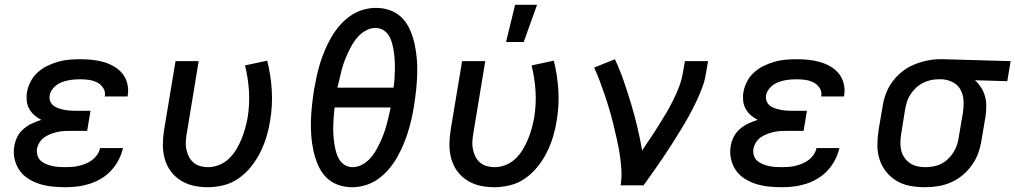

<svg xmlns="http://www.w3.org/2000/svg" viewBox="-20 -776 4252 804"><path d="M253 8Q225 8 197.5 5Q170 2 145 -6Q120 -14 98 -28Q76 -42 61.5 -63Q47 -84 41 -110.5Q35 -137 40 -165Q43 -184 52.5 -203Q62 -222 78.5 -236Q95 -250 114 -259Q133 -268 153 -274Q137 -282 124 -293.5Q111 -305 102.5 -320Q94 -335 92 -353.5Q90 -372 93 -390Q97 -413 108.5 -435Q120 -457 138.5 -473.5Q157 -490 179 -500.5Q201 -511 223.5 -517.5Q246 -524 269.5 -526Q293 -528 315 -528Q341 -528 365.5 -525.5Q390 -523 413 -516.5Q436 -510 457 -498Q478 -486 492.5 -468Q507 -450 513 -426Q519 -402 515 -377L514 -372H418L419 -374Q422 -393 412 -408Q402 -423 386 -431Q370 -439 352 -441.5Q334 -444 315 -444Q303 -444 290.5 -443Q278 -442 265.5 -439.5Q253 -437 240.5 -432.5Q228 -428 217 -420Q206 -412 198 -400.5Q190 -389 188 -377Q186 -364 190 -353Q194 -342 203 -334.5Q212 -327 223.5 -323Q235 -319 247 -316.5Q259 -314 271 -313Q283 -312 295 -312H359L345 -228H281Q267 -228 252.5 -227.5Q238 -227 223.5 -224Q209 -221 195 -216Q181 -211 168 -202.5Q155 -194 146.5 -181Q138 -168 135 -154Q133 -140 136.5 -126.5Q140 -113 149.5 -104Q159 -95 172 -89.5Q185 -84 198 -81Q211 -78 225 -77Q239 -76 253 -76Q267 -76 281.5 -77Q296 -78 310.5 -81.5Q325 -85 339.5 -91Q354 -97 366 -106Q378 -115 387 -128Q396 -141 399 -156H495Q489 -130 476.5 -106Q464 -82 445.5 -62Q427 -42 403.5 -28Q380 -14 354.5 -6Q329 2 303.5 5Q278 8 253 8Z M850 8Q819 8 790 1.5Q761 -5 736.5 -20.5Q712 -36 695 -59Q678 -82 670 -110.5Q662 -139 662 -169.5Q662 -200 667 -231L715 -520H812L762 -217Q759 -200 758 -183Q757 -166 760.5 -150Q764 -134 771 -120Q778 -106 790 -95.5Q802 -85 818 -80.5Q834 -76 851 -76Q874 -76 897 -85Q920 -94 938 -111Q956 -128 969 -149.5Q982 -171 991 -193Q1000 -215 1006.5 -238Q1013 -261 1017 -284Q1026 -340 1022.5 -395Q1019 -450 1006 -502L1099 -522Q1114 -463 1118 -399Q1122 -335 1111 -270Q1106 -237 1096 -204Q1086 -171 1070.5 -139.5Q1055 -108 1032.5 -79.5Q1010 -51 980.5 -30Q951 -9 917 -0.5Q883 8 850 8Z M1455 8Q1422 8 1393 -3Q1364 -14 1343.5 -36Q1323 -58 1311 -86.5Q1299 -115 1292.5 -145Q1286 -175 1283.5 -206.5Q1281 -238 1282 -270.5Q1283 -303 1286.5 -335.5Q1290 -368 1295 -400Q1300 -428 1306 -456Q1312 -484 1320.5 -511.5Q1329 -539 1340.5 -566Q1352 -593 1366.5 -618.5Q1381 -644 1401 -667.5Q1421 -691 1445.5 -708.5Q1470 -726 1498.5 -734.5Q1527 -743 1554 -743Q1587 -743 1616 -732Q1645 -721 1665.5 -699Q1686 -677 1698 -648.5Q1710 -620 1716.5 -590Q1723 -560 1725.5 -528.5Q1728 -497 1727 -464.5Q1726 -432 1722.5 -399.5Q1719 -367 1714 -335Q1710 -307 1703.5 -279Q1697 -251 1688.5 -223.5Q1680 -196 1668.5 -169Q1657 -142 1642.5 -116.5Q1628 -91 1608 -67.5Q1588 -44 1563.5 -26.5Q1539 -9 1510.5 -0.5Q1482 8 1455 8ZM1393 -409H1628Q1631 -428 1632 -446.5Q1633 -465 1633.5 -484Q1634 -503 1633 -521Q1632 -539 1629.5 -557Q1627 -575 1622.5 -592.5Q1618 -610 1609.5 -625Q1601 -640 1586 -649.5Q1571 -659 1552 -659Q1533 -659 1514.5 -649.5Q1496 -640 1482 -625.5Q1468 -611 1457.5 -593.5Q1447 -576 1438.5 -558Q1430 -540 1423 -521.5Q1416 -503 1411 -484.5Q1406 -466 1402 -447Q1398 -428 1393 -409ZM1457 -76Q1476 -76 1494.5 -85.5Q1513 -95 1527 -109.5Q1541 -124 1551.5 -141.5Q1562 -159 1570.5 -177Q1579 -195 1586 -213.5Q1593 -232 1598 -250.5Q1603 -269 1607.5 -288Q1612 -307 1616 -326H1381Q1379 -307 1377.5 -288.5Q1376 -270 1375.5 -251Q1375 -232 1376 -214Q1377 -196 1379.5 -178Q1382 -160 1386.5 -142.5Q1391 -125 1399.5 -110Q1408 -95 1423 -85.5Q1438 -76 1457 -76Z M2050 8Q2019 8 1990 1.5Q1961 -5 1936.5 -20.5Q1912 -36 1895 -59Q1878 -82 1870 -110.5Q1862 -139 1862 -169.5Q1862 -200 1867 -231L1915 -520H2012L1962 -217Q1959 -200 1958 -183Q1957 -166 1960.5 -150Q1964 -134 1971 -120Q1978 -106 1990 -95.5Q2002 -85 2018 -80.5Q2034 -76 2051 -76Q2074 -76 2097 -85Q2120 -94 2138 -111Q2156 -128 2169 -149.5Q2182 -171 2191 -193Q2200 -215 2206.5 -238Q2213 -261 2217 -284Q2226 -340 2222.5 -395Q2219 -450 2206 -502L2299 -522Q2314 -463 2318 -399Q2322 -335 2311 -270Q2306 -237 2296 -204Q2286 -171 2270.5 -139.5Q2255 -108 2232.5 -79.5Q2210 -51 2180.5 -30Q2151 -9 2117 -0.5Q2083 8 2050 8ZM2099 -600 2137 -756H2229L2173 -600Z M2579 0Q2584 -33 2582 -66Q2580 -99 2575 -130.5Q2570 -162 2563 -193Q2556 -224 2548.5 -255Q2541 -286 2532 -316.5Q2523 -347 2513 -376.5Q2503 -406 2492 -435.5Q2481 -465 2468 -493L2555 -528Q2576 -483 2592 -436.5Q2608 -390 2622.5 -342Q2637 -294 2648.5 -245.5Q2660 -197 2669 -146Q2686 -172 2703.5 -197.5Q2721 -223 2737 -249Q2753 -275 2769 -301.5Q2785 -328 2798.5 -355.5Q2812 -383 2823 -411Q2834 -439 2839 -468L2848 -520H2945L2936 -468Q2931 -436 2919 -405Q2907 -374 2892.5 -344Q2878 -314 2861.5 -284.5Q2845 -255 2827 -226Q2809 -197 2791 -168.5Q2773 -140 2753.5 -111.5Q2734 -83 2714.5 -55.5Q2695 -28 2675 0Z M3253 8Q3225 8 3197.5 5Q3170 2 3145 -6Q3120 -14 3098 -28Q3076 -42 3061.5 -63Q3047 -84 3041 -110.5Q3035 -137 3040 -165Q3043 -184 3052.5 -203Q3062 -222 3078.5 -236Q3095 -250 3114 -259Q3133 -268 3153 -274Q3137 -282 3124 -293.5Q3111 -305 3102.5 -320Q3094 -335 3092 -353.5Q3090 -372 3093 -390Q3097 -413 3108.5 -435Q3120 -457 3138.5 -473.5Q3157 -490 3179 -500.5Q3201 -511 3223.5 -517.5Q3246 -524 3269.5 -526Q3293 -528 3315 -528Q3341 -528 3365.5 -525.5Q3390 -523 3413 -516.5Q3436 -510 3457 -498Q3478 -486 3492.5 -468Q3507 -450 3513 -426Q3519 -402 3515 -377L3514 -372H3418L3419 -374Q3422 -393 3412 -408Q3402 -423 3386 -431Q3370 -439 3352 -441.5Q3334 -444 3315 -444Q3303 -444 3290.5 -443Q3278 -442 3265.5 -439.5Q3253 -437 3240.5 -432.5Q3228 -428 3217 -420Q3206 -412 3198 -400.5Q3190 -389 3188 -377Q3186 -364 3190 -353Q3194 -342 3203 -334.5Q3212 -327 3223.5 -323Q3235 -319 3247 -316.5Q3259 -314 3271 -313Q3283 -312 3295 -312H3359L3345 -228H3281Q3267 -228 3252.5 -227.5Q3238 -227 3223.5 -224Q3209 -221 3195 -216Q3181 -211 3168 -202.5Q3155 -194 3146.5 -181Q3138 -168 3135 -154Q3133 -140 3136.5 -126.5Q3140 -113 3149.5 -104Q3159 -95 3172 -89.5Q3185 -84 3198 -81Q3211 -78 3225 -77Q3239 -76 3253 -76Q3267 -76 3281.5 -77Q3296 -78 3310.5 -81.5Q3325 -85 3339.5 -91Q3354 -97 3366 -106Q3378 -115 3387 -128Q3396 -141 3399 -156H3495Q3489 -130 3476.5 -106Q3464 -82 3445.5 -62Q3427 -42 3403.5 -28Q3380 -14 3354.5 -6Q3329 2 3303.5 5Q3278 8 3253 8Z M3854 8Q3822 8 3791.5 2.5Q3761 -3 3735.5 -18Q3710 -33 3691.5 -56Q3673 -79 3663.5 -107.5Q3654 -136 3654 -167.5Q3654 -199 3659 -231L3676 -331Q3680 -358 3690 -384.5Q3700 -411 3717 -434Q3734 -457 3757 -475.5Q3780 -494 3806.5 -505Q3833 -516 3860.5 -522Q3888 -528 3915 -528H3931L4212 -520L4198 -436L4063 -440Q4077 -427 4088 -410Q4099 -393 4104.5 -373.5Q4110 -354 4110 -332.5Q4110 -311 4107 -289L4090 -189Q4086 -162 4076.5 -135.5Q4067 -109 4050.5 -85.5Q4034 -62 4011.5 -43Q3989 -24 3962.5 -12.5Q3936 -1 3908.5 3.5Q3881 8 3854 8ZM3855 -76Q3871 -76 3888 -79Q3905 -82 3921 -90Q3937 -98 3950 -110.5Q3963 -123 3972.5 -138Q3982 -153 3987.5 -169.5Q3993 -186 3995 -203L4012 -303Q4016 -328 4015 -352.5Q4014 -377 4003.5 -398Q3993 -419 3972 -430.5Q3951 -442 3926 -444H3908Q3892 -444 3875.5 -440Q3859 -436 3843.5 -428Q3828 -420 3815 -407.5Q3802 -395 3792.5 -380.5Q3783 -366 3778 -350Q3773 -334 3770 -317L3754 -217Q3751 -199 3750.5 -181.5Q3750 -164 3753.5 -147.5Q3757 -131 3766.5 -117Q3776 -103 3789.5 -93.5Q3803 -84 3819.5 -80Q3836 -76 3854 -76Z"/></svg>

Font: Iosevka Custom Medium Oblique
Style: Regular
Weight: 500
Italic angle: -9°
Designer: Belleve Invis
Foundry: Belleve Invis
Version: Version 27.0.1